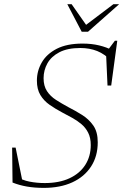

<svg xmlns="http://www.w3.org/2000/svg" viewBox="-20 -904 600 934"><path d="M525 -605Q490 -641 452.8 -655.8Q415.5 -670.5 371 -670.5Q308.5 -670.5 268.8 -649.8Q229 -629 210.5 -595.5Q192 -562 192 -523.5Q192 -486 208.5 -460.8Q225 -435.5 252.8 -417.8Q280.5 -400 313 -382.5Q346.5 -365.5 379.2 -345Q412 -324.5 433.8 -293.5Q455.5 -262.5 455.5 -212Q455.5 -144 423 -94Q390.5 -44 331.8 -17Q273 10 193 10Q148 10 110.8 3.5Q73.5 -3 41 -16L39 -186H56L91.5 -10.5L57.5 -47Q87.5 -27.5 123.5 -20.5Q159.5 -13.5 197.5 -13.5Q268 -13.5 318 -36.8Q368 -60 394.8 -101.8Q421.5 -143.5 421.5 -198.5Q421.5 -233.5 409 -258.2Q396.5 -283 376 -300.2Q355.5 -317.5 330.8 -331Q306 -344.5 281.5 -357.5Q249.5 -374.5 221.5 -394Q193.5 -413.5 176.5 -441.5Q159.5 -469.5 159.5 -512Q159.5 -559 183.2 -600.2Q207 -641.5 256.2 -666.8Q305.5 -692 381.5 -692Q425.5 -692 462 -683.2Q498.5 -674.5 526.5 -659.5H504L539 -706H550.5L521 -488H503L496 -642.5ZM559.5 -883.5 408 -749.5H377.5L307.5 -883.5H328.5L404.5 -775H388L531.5 -883.5Z"/></svg>

Font: Newsreader ExtraLight
Style: Italic
Weight: 250
Italic angle: -17°
Designer: Hugues Gentile
Foundry: Production Type
Version: Version 1.003